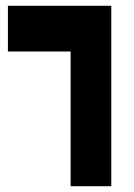

<svg xmlns="http://www.w3.org/2000/svg" viewBox="-20 -645 465 665"><path d="M365.4 -625V0H224.6V-466.6H7.4V-625Z"/></svg>

Font: Changa
Style: Regular
Weight: 400
Designer: Eduardo Rodriguez Tunni
Foundry: Eduardo Rodriguez Tunni
Version: Version 3.003